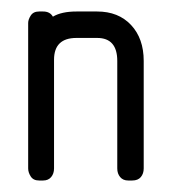

<svg xmlns="http://www.w3.org/2000/svg" viewBox="-20 -314 299 334"><path d="M203 0Q194 0 189 -6Q184 -12 184 -21V-208Q184 -248 149 -248H113Q74 -248 74 -210V-21Q74 -12 69 -6Q64 0 55 0H48Q38 0 33.5 -7Q29 -14 29 -21V-274Q29 -280 33.5 -287Q38 -294 48 -294H55Q67 -294 72 -285Q87 -294 113 -294H149Q186 -294 208 -270.5Q230 -247 230 -208V-21Q230 -12 225 -6Q220 0 210 0Z"/></svg>

Font: Chathura ExtraBold
Style: Regular
Weight: 800
Designer: Appaji Ambarisha Darbha
Foundry: Aditya Fonts
Version: Version 1.002 2016